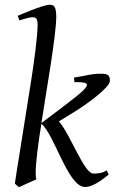

<svg xmlns="http://www.w3.org/2000/svg" viewBox="-20 -762 479 802"><path d="M343 -407C343 -389 284 -347 153 -248C169 -356 215 -612 215 -692C215 -739 203 -742 186 -742C160 -742 59 -698 54 -696L61 -677C71 -680 103 -690 114 -690C133 -690 137 -683 137 -656C137 -610 121 -493 110 -424L49 -41C46 -20 43 -4 42 5L59 20C84 8 108 -2 132 -13C130 -19 129 -27 129 -39C129 -80 139 -163 153 -245C209 -197 264 19 335 19C355 19 384 9 434 -33L426 -50C406 -39 394 -37 370 -37C331 -37 274 -201 226 -255L283 -290C343 -326 439 -397 439 -424C439 -448 431 -454 402 -454C357 -454 345 -446 289 -438L291 -419H301C325 -419 343 -417 343 -407Z"/></svg>

Font: Temporarium
Style: Italic
Weight: 400
Italic angle: -7°
Version: Version 1.1